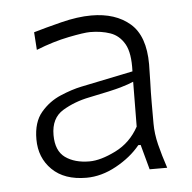

<svg xmlns="http://www.w3.org/2000/svg" viewBox="-38 -784 478 479"><g transform="rotate(-5 200.5 -545.0)"><path d="M160.2 -343.3Q105 -343.3 74.5 -373.3Q43.9 -403.3 43.9 -449.7Q43.9 -492.7 64.7 -517.1Q85.4 -541.5 114.3 -553.7Q143.1 -565.9 167 -570.8L297.4 -597.7Q299.3 -643.6 286.4 -666.3Q273.4 -689 251 -696.8Q228.5 -704.6 200.7 -704.6Q185.5 -704.6 146.5 -696.8Q107.4 -689 64.5 -671.9L61.5 -716.3Q89.4 -724.6 131.1 -735.1Q172.9 -745.6 207 -745.6Q267.6 -745.6 304 -714.1Q340.3 -682.6 340.3 -611.8Q340.3 -594.7 339.4 -568.1Q338.4 -541.5 338.4 -515.1V-463.4Q338.4 -438 345.2 -410.4Q352.1 -382.8 362.8 -350.6H318.8L301.8 -413.1H295.9Q272.5 -384.3 235.1 -363.8Q197.8 -343.3 160.2 -343.3ZM171.4 -383.3Q199.2 -383.3 237.1 -402.1Q274.9 -420.9 295.9 -459.5L296.9 -571.8Q286.1 -566.9 264.4 -560.5Q242.7 -554.2 184.6 -542.5Q147.5 -535.2 117.4 -517.1Q87.4 -499 87.4 -456.5Q87.4 -417 110.8 -400.1Q134.3 -383.3 171.4 -383.3Z"/></g></svg>

Font: Pinar DS1-Light
Style: Regular
Weight: 300
Designer: Amin Abedi
Version: Version 2.000